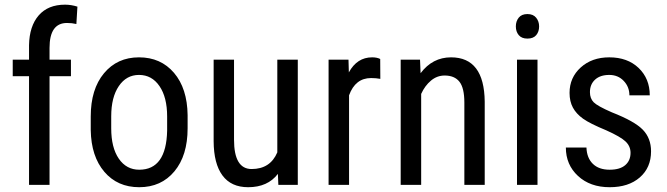

<svg xmlns="http://www.w3.org/2000/svg" viewBox="-20 -780 2814 810"><path d="M102.5 0V-458.5H33.7V-528.3H102.5V-589.4Q104 -669.9 143.3 -715.1Q182.6 -760.3 254.4 -760.3Q280.3 -760.3 306.6 -752L302.2 -678.7Q283.7 -683.1 262.7 -683.1Q189 -683.1 189 -578.1V-528.3H279.3V-458.5H189V0Z M362.8 -288.6Q362.8 -403.8 418.7 -470.9Q474.6 -538.1 566.4 -538.1Q658.2 -538.1 714.1 -472.7Q770 -407.2 771.5 -294.4V-238.8Q771.5 -124 715.8 -57.1Q660.2 9.8 567.4 9.8Q475.6 9.8 420.2 -55.2Q364.7 -120.1 362.8 -231ZM449.2 -238.8Q449.2 -157.2 481.2 -110.6Q513.2 -64 567.4 -64Q681.6 -64 685.1 -229V-288.6Q685.1 -369.6 652.8 -416.7Q620.6 -463.9 566.4 -463.9Q513.2 -463.9 481.2 -416.7Q449.2 -369.6 449.2 -289.1Z M1152.3 -46.4Q1109.4 9.8 1026.9 9.8Q955.1 9.8 918.5 -39.8Q881.8 -89.4 881.3 -184.1V-528.3H967.3V-190.4Q967.3 -66.9 1041.5 -66.9Q1120.1 -66.9 1149.9 -137.2V-528.3H1236.3V0H1154.3Z M1584.5 -447.3Q1566.4 -450.7 1545.4 -450.7Q1479 -450.7 1452.6 -377.9V0H1366.2V-528.3H1450.2L1451.7 -474.6Q1486.3 -538.1 1549.8 -538.1Q1570.3 -538.1 1584 -531.2Z M1752 -528.3 1754.4 -471.2Q1804.7 -538.1 1882.8 -538.1Q2022.9 -538.1 2024.9 -351.1V0H1939V-347.2Q1939 -409.2 1918.2 -435.3Q1897.5 -461.4 1856 -461.4Q1823.7 -461.4 1798.1 -439.9Q1772.5 -418.5 1756.8 -383.8V0H1670.4V-528.3Z M2247.6 0H2161.1V-528.3H2247.6ZM2254.4 -668.5Q2254.4 -646.5 2242.2 -631.8Q2230 -617.2 2205.1 -617.2Q2180.7 -617.2 2168.5 -631.8Q2156.2 -646.5 2156.2 -668.5Q2156.2 -690.4 2168.5 -705.6Q2180.7 -720.7 2205.1 -720.7Q2229.5 -720.7 2241.9 -705.3Q2254.4 -689.9 2254.4 -668.5Z M2640.1 -135.3Q2640.1 -163.1 2619.1 -183.1Q2598.1 -203.1 2538.1 -230Q2468.3 -258.8 2439.7 -279.3Q2411.1 -299.8 2397 -325.9Q2382.8 -352.1 2382.8 -388.2Q2382.8 -452.6 2429.9 -495.4Q2477.1 -538.1 2550.3 -538.1Q2627.4 -538.1 2674.3 -493.2Q2721.2 -448.2 2721.2 -377.9H2635.3Q2635.3 -413.6 2611.3 -438.7Q2587.4 -463.9 2550.3 -463.9Q2512.2 -463.9 2490.5 -444.1Q2468.8 -424.3 2468.8 -391.1Q2468.8 -364.7 2484.6 -348.6Q2500.5 -332.5 2561 -306.2Q2657.2 -268.6 2691.9 -232.7Q2726.6 -196.8 2726.6 -141.6Q2726.6 -72.8 2679.2 -31.5Q2631.8 9.8 2552.2 9.8Q2469.7 9.8 2418.5 -37.6Q2367.2 -85 2367.2 -157.7H2454.1Q2455.6 -113.8 2481 -88.9Q2506.3 -64 2552.2 -64Q2595.2 -64 2617.7 -83.3Q2640.1 -102.5 2640.1 -135.3Z"/></svg>

Font: Roboto Condensed
Style: Regular
Weight: 400
Designer: Google
Version: Version 2.001047; 2015